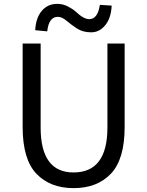

<svg xmlns="http://www.w3.org/2000/svg" viewBox="-20 -959 761 992"><path d="M97 -303V-734H190V-300Q190 -68 360 -68Q535 -68 535 -300V-734H624V-303Q624 -136 553 -61.5Q482 13 360.5 13Q239 13 168 -61.5Q97 -136 97 -303ZM279 -872Q232 -872 224 -797L162 -803Q165 -866 195.5 -902.5Q226 -939 276 -939Q304 -939 329 -926.5Q354 -914 370 -900Q412 -860 441 -860Q485 -860 496 -934L557 -930Q554 -866 524 -829Q494 -792 451 -792Q408 -792 377.5 -812Q347 -832 323.5 -852Q300 -872 279 -872Z"/></svg>

Font: Swei Fan Sans CJK TC
Style: Regular
Weight: 400
Version: Version 2.130